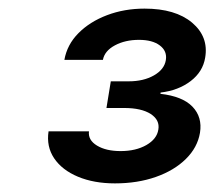

<svg xmlns="http://www.w3.org/2000/svg" viewBox="-20 -860 502 450"><path d="M249.5 -430.2Q200.2 -430.2 162.8 -445.8Q125.5 -461.4 106.9 -489Q88.4 -516.6 93.8 -552.2H188.5Q186 -531.7 207.3 -518.8Q228.5 -505.9 262.7 -505.9Q298.3 -505.9 323 -520Q347.7 -534.2 351.1 -556.2Q355 -578.6 333.3 -592.8Q311.5 -606.9 271 -606.9H229.5L239.7 -669.4H281.7Q316.4 -669.4 340.8 -683.3Q365.2 -697.3 368.7 -719.2Q372.1 -740.2 354.7 -753.4Q337.4 -766.6 305.7 -766.6Q273.4 -766.6 249.3 -753.7Q225.1 -740.7 221.2 -719.7H130.9Q137.2 -755.4 163.8 -782.2Q190.4 -809.1 231 -824.5Q271.5 -839.8 318.8 -839.8Q391.1 -839.8 430.2 -806.9Q469.2 -773.9 460.9 -725.1Q455.6 -691.9 426.8 -669.9Q397.9 -647.9 356.4 -643.1L356 -640.1Q407.7 -634.3 431.2 -609.9Q454.6 -585.4 448.7 -548.8Q442.9 -514.2 415.5 -487.3Q388.2 -460.4 345.2 -445.3Q302.2 -430.2 249.5 -430.2Z"/></svg>

Font: Inter 17pt Medium
Style: Italic
Weight: 500
Italic angle: -9.3988°
Version: Version 4.001;git-66647c0bb